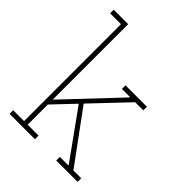

<svg xmlns="http://www.w3.org/2000/svg" viewBox="-215 -878 993 993"><g transform="rotate(45 281.5 -381.0)"><path d="M30.3 0V-26.4H109.9V-735.4H30.3V-761.7H136.2V-26.4H215.8V0ZM371.6 0V-26.4H433.1L434.1 -28.8L239.3 -299.8L257.8 -316.9L470.7 -26.4H527.8V0ZM131.3 -168.9 122.6 -195.3 409.2 -499 408.2 -502H350.1V-528.3H506.8V-502H447.3Z"/></g></svg>

Font: Roboto Slab LO Thin
Style: Regular
Weight: 250
Designer: Google
Version: Version 2.00;September 28, 2018;FontCreator 11.5.0.2427 64-b